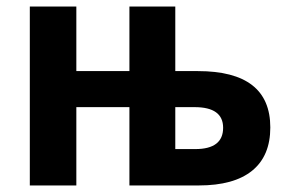

<svg xmlns="http://www.w3.org/2000/svg" viewBox="-20 -566 879 586"><path d="M71 0V-546H213V-349H375V-546H515V-349H584Q805 -349 805 -177Q805 -90 749.5 -45Q694 0 587 0H375V-239H213V0ZM515 -111H576Q661 -111 661 -176Q661 -239 574 -239H515Z"/></svg>

Font: Noto Sans SemiCondensed
Style: Bold
Weight: 700
Width: 4
Designer: Monotype Design Team
Foundry: Monotype Imaging Inc.
Version: Version 2.013; ttfautohint (v1.8.4.7-5d5b)